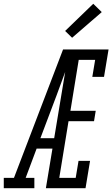

<svg xmlns="http://www.w3.org/2000/svg" viewBox="-65 -997 595 1017"><path d="M-45 0V-55H9L269 -735H324Q302 -674 279 -612.5Q256 -551 234 -490L149 -265H222L213 -210H129L71 -55H117V0ZM178 0 300 -735H510L486 -590H424L439 -680H352L308 -410H442L433 -355H298L249 -55H336L351 -145H412L388 0ZM317 -797 280 -833 429 -977 474 -933Z"/></svg>

Font: Iosevka Slab Light Oblique
Style: Regular
Weight: 300
Italic angle: -9°
Monospace: yes
Designer: Belleve Invis
Foundry: Belleve Invis
Version: Version 11.1.1; ttfautohint (v1.8.3)